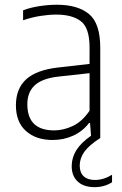

<svg xmlns="http://www.w3.org/2000/svg" viewBox="-20 -568 503 790"><path d="M196.5 8Q128 8 86.8 -29Q45.5 -66 45.5 -134.5Q45.5 -203.5 88 -242Q130.5 -280.5 221 -290.5L348.5 -305V-372.5Q348.5 -453 313 -480.5Q277.5 -508 211 -508Q182 -508 146.5 -502.5Q111 -497 75 -484.5V-525.5Q104.5 -537 142.5 -542.8Q180.5 -548.5 213.5 -548.5Q300 -548.5 346.2 -510.2Q392.5 -472 392.5 -371.5V0Q347 29 327.5 56Q308 83 308 113.5Q308 142 324.2 157.2Q340.5 172.5 370 172.5Q406.5 172.5 441 151V182Q409.5 202 369.5 202Q324.5 202 299.8 179Q275 156 275 116Q275 81 293.8 50.5Q312.5 20 354.5 -9.5L350.5 -62H346.5Q320.5 -28 281.5 -10Q242.5 8 196.5 8ZM92.5 -139Q92.5 -31.5 203 -31.5Q240.5 -31.5 279.2 -49.5Q318 -67.5 348.5 -112.5V-267L221.5 -253Q154 -245.5 123.2 -217.2Q92.5 -189 92.5 -139Z"/></svg>

Font: Encode Sans SemiCondensed SemiCondensed ExtraLight
Style: Regular
Weight: 200
Width: 4
Designer: Multiple Designers
Foundry: Impallari Type
Version: Version 3.000; ttfautohint (v1.8.3) -l 8 -r 50 -G 200 -x 14 